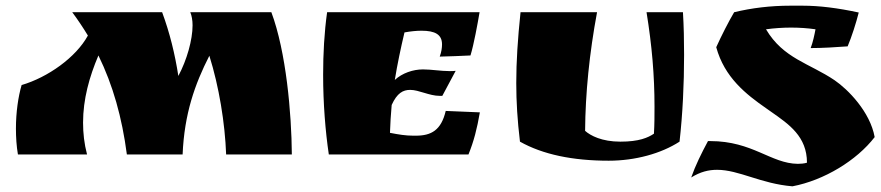

<svg xmlns="http://www.w3.org/2000/svg" viewBox="-20 -543 3099 675"><path d="M234 -500C254 -473 272 -446 289 -418C247 -341 148 -271 56 -244C44 -203 36 -148 36 -91C36 -61 38 -29 43 0H286C276 -38 272 -75 272 -112C272 -194 294 -273 326 -348C377 -244 409 -130 426 0H622C628 -143 665 -247 716 -347C750 -239 771 -110 775 0H1006C1005 -144 986 -361 934 -500H649C654 -488 657 -472 657 -454C657 -403 637 -332 607 -276C595 -353 577 -427 550 -500Z M1130 -500C1120 -429 1116 -354 1116 -280C1116 -179 1124 -81 1136 0H1627C1646 -47 1657 -90 1667 -148L1547 -153C1531 -85 1496 -66 1442 -66H1433C1406 -66 1382 -70 1351 -76C1352 -108 1354 -141 1357 -174C1376 -216 1397 -227 1422 -227C1453 -227 1489 -206 1526 -206H1535L1582 -294C1575 -293 1568 -293 1561 -293C1530 -293 1497 -299 1467 -299C1432 -299 1394 -286 1368 -262C1377 -318 1389 -374 1402 -429C1424 -433 1444 -435 1462 -435C1509 -435 1534 -422 1534 -387C1534 -375 1532 -361 1526 -344C1567 -345 1592 -346 1634 -348C1646 -387 1659 -459 1666 -500Z M2253 -500C2272 -382 2281 -278 2281 -168C2281 -137 2281 -106 2279 -73C2258 -59 2227 -45 2161 -45C2096 -45 2056 -66 2037 -83C2038 -215 2052 -355 2079 -500H1810C1800 -404 1795 -327 1795 -251C1795 -185 1799 -120 1808 -45C1888 0 1993 22 2120 22C2213 22 2304 -3 2369 -45C2380 -142 2385 -247 2385 -350C2385 -401 2384 -451 2381 -500Z M2999 -499C2925 -515 2860 -523 2802 -523H2758C2689 -523 2623 -515 2561 -500C2543 -470 2515 -415 2498 -377C2527 -271 2602 -212 2674 -162L2691 -150C2754 -106 2817 -63 2817 29C2807 32 2795 33 2785 33C2690 32 2626 -47 2477 -47H2469C2446 -4 2425 38 2410 81C2442 61 2471 54 2501 54C2578 54 2655 103 2766 112C2877 91 2992 21 3055 -61C3039 -150 2961 -229 2914 -261C2825 -321 2734 -337 2673 -440C2702 -444 2733 -446 2761 -446C2790 -446 2820 -444 2847 -440C2843 -419 2838 -395 2830 -374C2872 -374 2918 -377 2960 -380C2974 -413 2990 -463 2999 -499Z"/></svg>

Font: Ruslan Display
Style: Regular
Weight: 400
Designer: Denis Masharov, Vladimir Rabdu
Foundry: Denis Masharov, Vladimir Rabdu
Version: Version 1.001